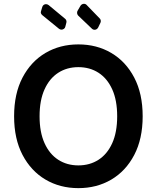

<svg xmlns="http://www.w3.org/2000/svg" viewBox="-20 -968 815 998"><path d="M53.3 -363.6Q53.3 -481.2 97.1 -564.8Q141 -648.4 216.4 -692.8Q291.9 -737.2 387.4 -737.2Q483 -737.2 558.4 -692.8Q633.9 -648.4 677.7 -564.8Q721.6 -481.2 721.6 -363.6Q721.6 -246.1 677.7 -162.5Q633.9 -78.8 558.4 -34.4Q483 9.9 387.4 9.9Q291.9 9.9 216.4 -34.6Q141 -79.2 97.1 -162.8Q53.3 -246.4 53.3 -363.6ZM589.1 -363.6Q589.1 -446.4 563.4 -503.4Q537.6 -560.4 492.2 -589.7Q446.7 -619 387.4 -619Q328.1 -619 282.7 -589.7Q237.2 -560.4 211.5 -503.4Q185.7 -446.4 185.7 -363.6Q185.7 -280.9 211.5 -223.9Q237.2 -166.9 282.7 -137.6Q328.1 -108.3 387.4 -108.3Q446.7 -108.3 492.2 -137.6Q537.6 -166.9 563.4 -223.9Q589.1 -280.9 589.1 -363.6ZM299.7 -813.9Q306.5 -813.9 312.3 -818.2Q318.2 -822.4 319.6 -829.5L324.9 -849.8Q325.6 -853.3 325.6 -855.5Q325.6 -859.7 323.7 -863.8Q321.7 -867.9 318.5 -870.4L233 -941.4Q226.2 -946.4 219.1 -946.4Q212.4 -946.4 207.2 -942.6Q202.1 -938.9 199.9 -932.2L193.5 -910.9Q192.1 -906.6 192.1 -904.5Q192.1 -896 199.9 -889.2L286.6 -818.5Q292.3 -813.9 299.7 -813.9ZM380.7 -902Q380.7 -892.8 387.4 -886L457 -819.6Q463.4 -813.2 471.9 -813.2Q477.6 -813.2 482.8 -816.6Q487.9 -820 490.8 -826L502.1 -849.8Q503.9 -854 503.9 -858Q503.9 -866.8 497.9 -872.5L431.1 -941.4Q425.4 -948.2 416.2 -948.2Q410.9 -948.2 405.9 -945.3Q400.9 -942.5 398.1 -937.5L383.2 -911.9Q380.7 -908 380.7 -902Z"/></svg>

Font: DeltaSans SemiBold
Style: Regular
Weight: 600
Designer: Rasmus Andersson
Foundry: rsms
Version: Version 3.012